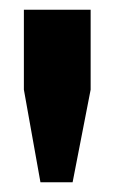

<svg xmlns="http://www.w3.org/2000/svg" viewBox="-20 -749 235 394"><path d="M63 -375 29 -565V-729H166V-565L129 -375Z"/></svg>

Font: Hubot Sans Condensed ExtraLight
Style: Bold
Weight: 700
Version: Version 2.000